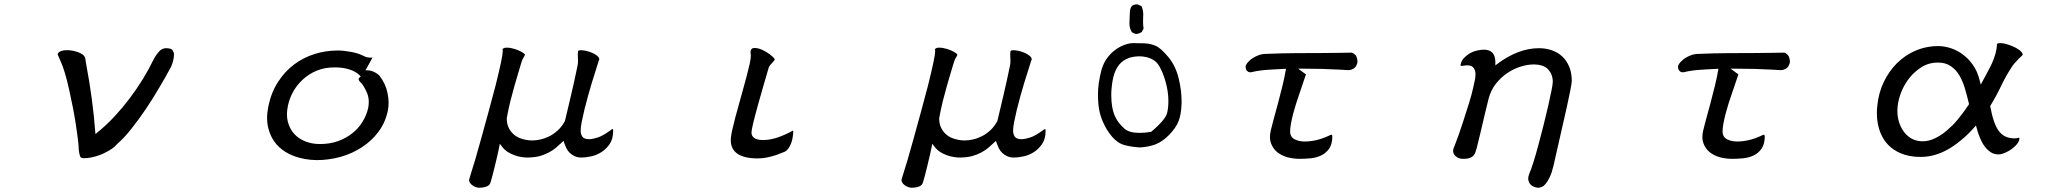

<svg xmlns="http://www.w3.org/2000/svg" viewBox="-20 -697 9540 888"><path d="M307.6 -463.9Q300.8 -464.8 296.6 -464.8Q292.5 -464.8 288.8 -464.8Q285.2 -464.8 277.8 -464.4Q258.3 -461.4 251 -454.1Q247.6 -450.7 246.6 -445.3Q252 -431.6 261.2 -411.6Q279.8 -371.1 299.3 -284.7Q319.8 -192.9 330.6 -122.6Q336.4 -84 340.3 -53.2Q344.2 -22.5 344.2 -4.4Q346.2 14.2 350.6 26.4Q353.5 34.7 368.2 34.7Q401.4 34.7 439.9 20.5Q451.2 16.6 461.9 11.2Q482.4 1.5 498 -9.3Q513.2 -20 520 -29.3Q554.2 -58.6 588.9 -103Q654.8 -185.5 719.7 -296.9Q749.5 -347.2 771.5 -388.7Q784.7 -420.4 784.7 -445.3Q784.7 -454.6 778.3 -464.8Q772.5 -473.1 750.5 -474.1Q749.5 -474.1 748.5 -474.1Q731 -474.1 718.3 -461.4Q700.7 -442.9 688 -417.5Q669.4 -378.4 642.1 -333.5Q582.5 -236.8 510.3 -159.2Q471.7 -117.7 432.1 -85.9L421.4 -77.1Q410.2 -233.9 377.4 -406.7Q377.4 -407.2 374.5 -426.8Q372.1 -440.4 353.5 -450.2Q332.5 -460.4 307.6 -463.9Z M1702.6 -430.7Q1702.6 -431.2 1702.1 -431.6Q1699.2 -430.2 1694.1 -430.2Q1689 -430.2 1681.9 -431.4Q1674.8 -432.6 1668.5 -435.1Q1662.1 -437.5 1652.8 -442.4Q1632.8 -451.7 1600.8 -457.5Q1568.8 -463.4 1541 -463.4Q1486.3 -463.4 1435.1 -447.3Q1327.6 -413.1 1266.1 -318.4Q1234.4 -269.5 1221.2 -205.6Q1215.3 -177.2 1215.3 -151.9Q1215.3 -124.5 1221.7 -101.1Q1240.2 -31.7 1300.8 5.9Q1319.3 17.1 1341.3 25.4Q1388.2 42.5 1444.3 43.5Q1500 43.5 1554.2 28.8Q1608.4 13.7 1653.8 -16.1Q1699.2 -45.4 1731 -88.4Q1762.7 -130.9 1773.9 -186Q1777.3 -202.6 1777.3 -222.7Q1777.3 -242.7 1772.5 -266.1Q1763.7 -309.6 1735.8 -345.7Q1735.4 -347.2 1731.9 -350.1Q1728.5 -353 1725.3 -355.2Q1722.2 -357.4 1718.3 -359.9Q1710.9 -364.3 1703.1 -367.2Q1690.9 -371.6 1682.6 -371.6H1670.4Q1687 -401.9 1691.9 -410.6Q1699.7 -424.8 1702.6 -430.7ZM1685.5 -225.6Q1685.5 -212.4 1683.1 -198.7Q1675.8 -165 1657 -134.3Q1638.2 -103.5 1608.9 -80.3Q1579.6 -57.1 1542 -43.9Q1504.4 -30.8 1460 -30.8Q1423.3 -30.8 1392.1 -43Q1360.8 -55.2 1340.1 -78.6Q1319.3 -102.1 1311 -134.8Q1307.1 -150.4 1307.1 -168.9Q1307.1 -187.5 1312 -209.5Q1318.4 -240.7 1335.4 -272Q1352.5 -303.2 1380.4 -329.1Q1408.2 -355 1444.8 -370.1Q1481.4 -385.3 1526.4 -385.3Q1529.3 -385.3 1532.2 -385.3Q1565.4 -385.3 1595.2 -376Q1625 -366.7 1643.1 -349.1L1648.4 -343.3Q1641.6 -337.4 1641.1 -336.9Q1638.7 -334.5 1638.7 -331.5Q1638.7 -324.7 1646.5 -317.4L1653.3 -310.1Q1667.5 -292 1678.7 -264.2Q1685.5 -246.1 1685.5 -225.6Z M2652.3 -445.8 2653.3 -413.6Q2653.3 -401.9 2650.9 -392.1Q2636.2 -320.8 2621.6 -258.8L2592.8 -137.2Q2579.1 -111.8 2560.3 -94.5Q2541.5 -77.1 2521 -66.9Q2500.5 -56.6 2479.7 -52Q2459 -47.4 2442.4 -47.4Q2420.9 -47.4 2399.9 -53.2Q2354.5 -64.9 2334.5 -102.5Q2323.7 -122.1 2323.7 -149.4V-149.9Q2331.5 -193.4 2340.8 -230.5Q2346.7 -252.9 2358.9 -297.9Q2363.3 -314.5 2377 -359.9L2386.2 -390.6Q2390.6 -405.8 2393.6 -414.6Q2396.5 -423.3 2402.8 -433.1Q2407.7 -440.4 2407.7 -445.3Q2405.8 -449.2 2392.3 -457Q2378.9 -464.8 2359.6 -470.7Q2340.3 -476.6 2323.7 -476.6Q2308.1 -476.6 2304.2 -469.2Q2304.2 -467.8 2304.7 -465.6Q2305.2 -463.4 2305.2 -460Q2305.2 -434.1 2272 -301.3Q2256.8 -243.2 2238.8 -177.2L2204.1 -51.3Q2178.2 43.9 2151.4 127.4Q2149.4 132.8 2149.4 135.7Q2149.4 145.5 2159.7 155.8Q2162.1 158.2 2165 160.2Q2173.3 166 2181.9 168.7Q2190.4 171.4 2193.4 171.4Q2211.4 171.4 2223.6 168Q2235.8 164.6 2241.7 158.7Q2246.1 154.8 2249 145.8Q2252 136.7 2257.6 115.2Q2263.2 93.8 2269 69.8Q2283.2 12.2 2288.6 -16.1L2291.5 -32.2L2301.8 -19Q2313.5 -3.4 2329.1 6.3Q2358.9 24.4 2392.1 29.3Q2407.7 31.7 2418.5 31.7Q2429.2 31.7 2439 30.8Q2458.5 29.3 2474.6 25.4Q2499 18.6 2518.3 8.3Q2537.6 -2 2552 -14.4Q2566.4 -26.9 2586.4 -45.4L2589.8 -34.7Q2593.8 -23.4 2599.6 -11.2Q2612.3 13.7 2638.2 25.4Q2651.9 31.7 2669.7 31.7Q2687.5 31.7 2712.9 26.4Q2737.3 21.5 2760.3 7.3Q2782.7 -6.3 2799.3 -30.3Q2815.9 -54.2 2815.9 -91.8Q2815.9 -97.7 2814.5 -100.1Q2814 -100.1 2814 -100.1Q2809.6 -100.1 2804.7 -95.2Q2768.1 -68.4 2743.9 -60.8Q2719.7 -53.2 2704.1 -53.2Q2680.7 -53.2 2672.4 -66.4Q2665.5 -78.1 2665.5 -93Q2665.5 -107.9 2670.4 -132.8Q2675.3 -157.7 2682.6 -188.5Q2699.7 -256.8 2717.3 -314.5Q2739.3 -386.7 2746.6 -407.7Q2747.1 -414.1 2751 -419.4Q2751.5 -420.9 2751.5 -422.4Q2751.5 -423.3 2751.5 -424.8Q2750.5 -435.1 2729.5 -447.3Q2708.5 -459 2682.6 -463.4Q2675.3 -464.8 2668.5 -464.8Q2661.6 -464.8 2655.8 -462.9Q2652.3 -461.4 2652.3 -445.8Z M3556.6 -412.1Q3559.6 -415.5 3561.5 -418.5Q3563.5 -421.4 3563.5 -422.1Q3563.5 -422.9 3563 -423.3Q3557.6 -432.6 3541 -445.3Q3523.4 -458.5 3504.6 -466.8Q3485.8 -475.1 3469.2 -475.1Q3460.9 -475.1 3456.5 -470.7Q3451.2 -465.3 3451.2 -456.1Q3451.2 -454.1 3451.7 -451.2Q3452.6 -444.8 3452.6 -438Q3452.6 -425.8 3447.3 -401.4Q3435.1 -348.6 3414.6 -276.4Q3386.7 -177.2 3381.3 -155.8Q3372.6 -121.1 3369.6 -108.4Q3359.9 -70.3 3359.9 -47.9Q3359.9 -7.8 3390.1 13.7Q3421.4 35.6 3483.4 35.6Q3513.7 35.6 3544.4 27.3Q3573.7 20 3606.4 5.9Q3616.7 2 3624.5 -8.3Q3644 -33.2 3647.9 -74.7Q3648.9 -82 3648.9 -88.9Q3647.9 -91.3 3647 -92.8Q3640.6 -89.8 3633.3 -85.4Q3591.3 -64.5 3562.3 -56.9Q3533.2 -49.3 3510.7 -49.3Q3481.9 -49.3 3469.7 -58.1Q3455.6 -67.4 3455.6 -84Q3455.6 -104 3487.3 -217.8Q3500 -263.7 3513.2 -308.6Q3534.7 -383.3 3535.4 -384.5Q3536.1 -385.7 3536.6 -386.7Q3537.1 -387.7 3537.6 -388.9Q3538.1 -390.1 3538.8 -391.1Q3539.6 -392.1 3540 -393.1Q3543 -397.9 3556.6 -412.1Z M4652.3 -445.8 4653.3 -413.6Q4653.3 -401.9 4650.9 -392.1Q4636.2 -320.8 4621.6 -258.8L4592.8 -137.2Q4579.1 -111.8 4560.3 -94.5Q4541.5 -77.1 4521 -66.9Q4500.5 -56.6 4479.7 -52Q4459 -47.4 4442.4 -47.4Q4420.9 -47.4 4399.9 -53.2Q4354.5 -64.9 4334.5 -102.5Q4323.7 -122.1 4323.7 -149.4V-149.9Q4331.5 -193.4 4340.8 -230.5Q4346.7 -252.9 4358.9 -297.9Q4363.3 -314.5 4377 -359.9L4386.2 -390.6Q4390.6 -405.8 4393.6 -414.6Q4396.5 -423.3 4402.8 -433.1Q4407.7 -440.4 4407.7 -445.3Q4405.8 -449.2 4392.3 -457Q4378.9 -464.8 4359.6 -470.7Q4340.3 -476.6 4323.7 -476.6Q4308.1 -476.6 4304.2 -469.2Q4304.2 -467.8 4304.7 -465.6Q4305.2 -463.4 4305.2 -460Q4305.2 -434.1 4272 -301.3Q4256.8 -243.2 4238.8 -177.2L4204.1 -51.3Q4178.2 43.9 4151.4 127.4Q4149.4 132.8 4149.4 135.7Q4149.4 145.5 4159.7 155.8Q4162.1 158.2 4165 160.2Q4173.3 166 4181.9 168.7Q4190.4 171.4 4193.4 171.4Q4211.4 171.4 4223.6 168Q4235.8 164.6 4241.7 158.7Q4246.1 154.8 4249 145.8Q4252 136.7 4257.6 115.2Q4263.2 93.8 4269 69.8Q4283.2 12.2 4288.6 -16.1L4291.5 -32.2L4301.8 -19Q4313.5 -3.4 4329.1 6.3Q4358.9 24.4 4392.1 29.3Q4407.7 31.7 4418.5 31.7Q4429.2 31.7 4439 30.8Q4458.5 29.3 4474.6 25.4Q4499 18.6 4518.3 8.3Q4537.6 -2 4552 -14.4Q4566.4 -26.9 4586.4 -45.4L4589.8 -34.7Q4593.8 -23.4 4599.6 -11.2Q4612.3 13.7 4638.2 25.4Q4651.9 31.7 4669.7 31.7Q4687.5 31.7 4712.9 26.4Q4737.3 21.5 4760.3 7.3Q4782.7 -6.3 4799.3 -30.3Q4815.9 -54.2 4815.9 -91.8Q4815.9 -97.7 4814.5 -100.1Q4814 -100.1 4814 -100.1Q4809.6 -100.1 4804.7 -95.2Q4768.1 -68.4 4743.9 -60.8Q4719.7 -53.2 4704.1 -53.2Q4680.7 -53.2 4672.4 -66.4Q4665.5 -78.1 4665.5 -93Q4665.5 -107.9 4670.4 -132.8Q4675.3 -157.7 4682.6 -188.5Q4699.7 -256.8 4717.3 -314.5Q4739.3 -386.7 4746.6 -407.7Q4747.1 -414.1 4751 -419.4Q4751.5 -420.9 4751.5 -422.4Q4751.5 -423.3 4751.5 -424.8Q4750.5 -435.1 4729.5 -447.3Q4708.5 -459 4682.6 -463.4Q4675.3 -464.8 4668.5 -464.8Q4661.6 -464.8 4655.8 -462.9Q4652.3 -461.4 4652.3 -445.8Z M5444.8 -230.5Q5444.8 -276.9 5432.1 -331.5Q5418 -392.1 5383.1 -433.8Q5348.1 -475.6 5324.2 -485.4Q5300.3 -495.6 5273.2 -496.6Q5246.1 -497.6 5220.7 -497.6Q5195.3 -497.6 5163.1 -481.9Q5130.9 -465.8 5106.9 -436.8Q5083 -407.7 5073.7 -371.1Q5058.1 -311 5058.1 -260.3Q5058.1 -219.2 5064 -188Q5069.3 -159.7 5081.1 -133.3Q5098.1 -93.8 5124.5 -63.5Q5150.4 -33.7 5183.1 -25.4Q5215.8 -17.1 5252 -15.1Q5290.5 -17.1 5322.8 -28.8Q5356.4 -41.5 5387.5 -73.5Q5418.5 -105.5 5430.7 -136.2Q5442.9 -166.5 5444.8 -218.3Q5444.8 -224.1 5444.8 -230.5ZM5302.7 -86.9Q5272.9 -82.5 5253.9 -82.5Q5234.9 -82.5 5221.7 -84.5Q5195.8 -88.9 5181.6 -101.1Q5152.3 -126.5 5137.7 -157.2Q5119.6 -196.8 5119.6 -255.9Q5119.6 -287.6 5125.5 -322.3Q5138.2 -398.9 5189 -423.8Q5203.6 -431.2 5219.5 -433.8Q5235.4 -436.5 5249 -436.5Q5271.5 -436.5 5292.5 -429.7Q5326.2 -419.4 5343.3 -388.2Q5359.4 -359.4 5370.1 -321.3Q5383.8 -274.9 5383.8 -229Q5383.8 -200.7 5378.4 -176.3Q5371.1 -143.6 5304.7 -87.9ZM5269 -564.9Q5266.6 -582.5 5266.6 -596.7Q5266.6 -610.8 5267.1 -617.9Q5267.6 -625 5267.6 -628.9Q5267.6 -650.9 5259.3 -668.5L5242.2 -676.3Q5240.2 -676.8 5236.1 -676.8Q5231.9 -676.8 5225.8 -675Q5219.7 -673.3 5214.4 -668.5Q5206.5 -658.7 5205.6 -640.6Q5203.6 -597.7 5203.6 -589.4Q5203.6 -566.9 5214.4 -548.8Q5224.1 -541.5 5236.3 -539.6Q5249 -541.5 5260.7 -548.8Z M6142.1 -68.4Q6140.6 -72.8 6139.2 -74.2Q6132.8 -73.2 6126.5 -69.8L6126 -69.3Q6094.2 -54.7 6066.7 -48.6Q6039.1 -42.5 6013.9 -42.5Q5988.8 -42.5 5968.8 -52.2Q5946.8 -63 5946.8 -89.8Q5946.8 -103 5950.7 -125Q5954.6 -147 5960.9 -170.9Q5974.6 -221.2 5987.3 -256.3L6020 -353Q6018.6 -354.5 5983.9 -379.4H6006.8Q6097.7 -379.4 6174.3 -375L6215.8 -372.6Q6224.1 -372.6 6232.4 -375.7Q6240.7 -378.9 6246.1 -384.3Q6251 -389.2 6252.4 -392.6Q6258.3 -403.3 6258.3 -413.1Q6258.3 -418 6256.3 -426.3Q6253.9 -438 6247.1 -444.3Q6236.8 -453.6 6231.4 -453.6Q6206.1 -453.6 6172.9 -452.6Q6139.6 -451.7 6089.4 -451.7Q6039.1 -451.7 5971.2 -451.2Q5903.3 -450.7 5836.4 -447.8H5835.9Q5816.9 -447.8 5800.3 -441.4Q5772.5 -430.7 5755.4 -413.1Q5742.2 -399.9 5740.7 -389.2Q5741.2 -381.8 5742.2 -377.9Q5744.6 -372.1 5747.6 -369.1Q5750.5 -366.2 5753.7 -364.5Q5756.8 -362.8 5763.2 -362.8Q5764.6 -362.8 5766.6 -362.8Q5799.8 -371.1 5840.8 -374Q5860.8 -375.5 5880.9 -376.5Q5900.9 -377.4 5927.7 -378.9Q5921.4 -340.3 5911.1 -298.8Q5889.6 -212.4 5869.6 -141.6Q5861.3 -110.4 5857.4 -94Q5853.5 -77.6 5853.5 -62.5Q5853.5 -47.4 5858.4 -34.2Q5867.7 -9.3 5886.7 6.3Q5906.7 22.5 5934.1 30.3Q5961.9 37.6 5992.2 37.6Q6014.2 37.6 6041.5 35.2Q6067.4 32.7 6090.3 22Q6112.3 11.7 6127.2 -9.3Q6142.1 -30.3 6142.1 -68.4ZM6139.2 -74.2Z M7072.3 -398.9Q7119.6 -398.9 7140.6 -375.5Q7161.6 -352.5 7161.6 -318.4Q7161.6 -300.3 7140.6 -208Q7119.1 -115.2 7095.7 -28.8Q7069.8 67.9 7053.7 104.5Q7047.9 118.7 7047.9 128.9Q7047.9 138.2 7052.7 147.5Q7057.6 157.2 7067.9 163.6Q7072.3 166 7075.7 167.2Q7079.1 168.5 7080.6 168.9Q7082 169.4 7083.5 169.7Q7085 169.9 7086.2 170.2Q7087.4 170.4 7088.4 170.7Q7089.4 170.9 7090.3 170.9Q7092.3 171.4 7093.8 171.4Q7102.1 171.4 7110.8 167.5Q7129.9 159.7 7147.5 122.1Q7157.2 102.1 7164.6 70.8Q7203.6 -99.1 7225.6 -197.8Q7247.6 -296.4 7249.5 -321.8Q7249.5 -358.9 7238.3 -386.7Q7226.1 -416.5 7205.8 -435.5Q7185.5 -454.6 7157.5 -464.4Q7129.4 -474.1 7097.7 -474.1Q7049.3 -474.1 7001 -455.6Q6952.6 -437 6907.7 -403.3L6896 -394.5V-409.2Q6896 -439.5 6882.1 -453.4Q6868.2 -467.3 6843.8 -467.3Q6828.1 -467.3 6810.5 -463.1Q6793 -459 6778.3 -450.7Q6761.7 -440.4 6750 -427.7Q6738.3 -415 6734.9 -397Q6734.9 -394.5 6735.4 -393.6Q6741.2 -390.6 6752 -393.6Q6758.8 -395 6764.6 -395Q6787.1 -395 6795.9 -382.3Q6804.2 -370.6 6804.2 -354.7Q6804.2 -338.9 6800.3 -322Q6796.4 -305.2 6793.5 -291.5Q6787.6 -262.7 6774.2 -220Q6760.7 -177.2 6747.1 -134.8Q6727.5 -73.2 6706.1 -19Q6703.6 -13.7 6703.1 -11.7Q6700.7 -5.9 6700.7 0.5Q6700.7 20.5 6722.2 32.2Q6732.4 37.6 6748 37.6Q6769 37.6 6779.8 32.7Q6790.5 28.3 6796.1 21.2Q6801.8 14.2 6804.2 5.6Q6806.6 -2.9 6809.6 -11.2Q6815.9 -34.2 6828.1 -87.4Q6846.2 -166 6864.7 -240.2Q6875 -279.8 6898.4 -309.6Q6921.9 -339.4 6951.7 -359.4Q6981 -378.9 7012.9 -388.9Q7044.9 -398.9 7072.3 -398.9Z M8142.1 -68.4Q8140.6 -72.8 8139.2 -74.2Q8132.8 -73.2 8126.5 -69.8L8126 -69.3Q8094.2 -54.7 8066.7 -48.6Q8039.1 -42.5 8013.9 -42.5Q7988.8 -42.5 7968.8 -52.2Q7946.8 -63 7946.8 -89.8Q7946.8 -103 7950.7 -125Q7954.6 -147 7960.9 -170.9Q7974.6 -221.2 7987.3 -256.3L8020 -353Q8018.6 -354.5 7983.9 -379.4H8006.8Q8097.7 -379.4 8174.3 -375L8215.8 -372.6Q8224.1 -372.6 8232.4 -375.7Q8240.7 -378.9 8246.1 -384.3Q8251 -389.2 8252.4 -392.6Q8258.3 -403.3 8258.3 -413.1Q8258.3 -418 8256.3 -426.3Q8253.9 -438 8247.1 -444.3Q8236.8 -453.6 8231.4 -453.6Q8206.1 -453.6 8172.9 -452.6Q8139.6 -451.7 8089.4 -451.7Q8039.1 -451.7 7971.2 -451.2Q7903.3 -450.7 7836.4 -447.8H7835.9Q7816.9 -447.8 7800.3 -441.4Q7772.5 -430.7 7755.4 -413.1Q7742.2 -399.9 7740.7 -389.2Q7741.2 -381.8 7742.2 -377.9Q7744.6 -372.1 7747.6 -369.1Q7750.5 -366.2 7753.7 -364.5Q7756.8 -362.8 7763.2 -362.8Q7764.6 -362.8 7766.6 -362.8Q7799.8 -371.1 7840.8 -374Q7860.8 -375.5 7880.9 -376.5Q7900.9 -377.4 7927.7 -378.9Q7921.4 -340.3 7911.1 -298.8Q7889.6 -212.4 7869.6 -141.6Q7861.3 -110.4 7857.4 -94Q7853.5 -77.6 7853.5 -62.5Q7853.5 -47.4 7858.4 -34.2Q7867.7 -9.3 7886.7 6.3Q7906.7 22.5 7934.1 30.3Q7961.9 37.6 7992.2 37.6Q8014.2 37.6 8041.5 35.2Q8067.4 32.7 8090.3 22Q8112.3 11.7 8127.2 -9.3Q8142.1 -30.3 8142.1 -68.4ZM8139.2 -74.2Z M8944.3 -483.9Q8862.8 -483.9 8793.9 -438Q8772 -422.9 8752.4 -403.8Q8715.8 -366.7 8692.1 -317.1Q8668.5 -267.6 8662.6 -209Q8660.6 -190.9 8660.6 -173.8Q8660.6 -142.1 8667.5 -113.3Q8680.2 -60.1 8714.4 -25.4Q8736.8 -2.9 8768.1 10.7Q8808.1 28.8 8862.3 28.8Q8927.7 28.8 8989.7 -6.3Q9051.8 -42 9109.9 -106.4L9118.7 -116.7L9122.6 -103.5Q9127.9 -81.5 9137.2 -59.6Q9156.2 -13.2 9187 6.8Q9202.1 17.1 9222.7 17.1Q9235.8 17.1 9252.9 9.8Q9281.2 -2.4 9300.8 -22Q9319.8 -41 9319.8 -56.6Q9319.8 -59.1 9319.3 -60.1Q9318.4 -60.1 9313.5 -59.1Q9305.7 -57.1 9296.9 -57.1Q9249 -57.1 9223.6 -92.3Q9199.2 -126 9184.6 -206.5Q9214.4 -255.4 9236.3 -301.8Q9258.3 -348.1 9286.6 -390.6Q9289.1 -395 9293.5 -399.9Q9300.3 -407.2 9306.2 -414.1Q9319.3 -429.2 9330.6 -438.5Q9335 -442.4 9335 -445.8Q9335 -449.7 9329.6 -456.1Q9325.2 -461.4 9317.9 -466.8Q9305.2 -476.1 9287.1 -483.4Q9253.9 -497.6 9231 -497.6Q9217.8 -497.6 9216.3 -493.2Q9214.4 -451.7 9192.4 -403.3Q9182.1 -381.3 9170.9 -361.3Q9159.7 -341.3 9141.1 -305.7L9136.2 -324.2Q9126 -367.2 9104.5 -397Q9072.8 -441.4 9028.3 -463.4Q9014.2 -470.7 8999.5 -475.1Q8969.7 -483.9 8944.3 -483.9ZM8872.1 -43.5Q8820.3 -43.5 8787.1 -85.4Q8772 -105 8763.7 -130.1Q8755.4 -155.3 8755.4 -184.6Q8755.4 -220.2 8769 -259.3Q8788.6 -315.4 8828.1 -355.5Q8845.2 -372.6 8865.7 -385.7Q8900.4 -407.7 8942.4 -407.7Q8978 -407.7 9001.5 -391.6Q9024.9 -376.5 9040.8 -350.3Q9056.6 -324.2 9066.9 -290.5Q9077.1 -256.8 9086.9 -215.3Q9069.3 -189 9056.9 -172.9Q9044.4 -156.7 9033.2 -142.8Q9022 -128.9 9008.5 -115.7Q8995.1 -102.5 8984.6 -93.8Q8974.1 -85 8965.3 -78.6Q8930.7 -54.2 8900.4 -46.9Q8886.2 -43.5 8872.1 -43.5Z"/></svg>

Font: Bakudai
Style: ExtraLight
Weight: 200
Version: Version 1.48